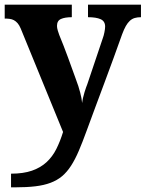

<svg xmlns="http://www.w3.org/2000/svg" viewBox="-20 -556 619 816"><path d="M579.1 -536.1V-482.9Q564 -482.9 552.5 -479.5Q541 -476.1 531.7 -467.5Q522.5 -459 514.6 -445.1Q506.8 -431.2 499 -410.2Q481.4 -360.4 462.4 -308.6Q443.4 -256.8 424.1 -204.8Q404.8 -152.8 385.5 -101.3Q366.2 -49.8 348.1 0Q330.6 48.3 314.9 85Q299.3 121.6 282 148.4Q264.6 175.3 243.7 192.9Q222.7 210.4 194.8 220.9Q167 231.4 130.1 235.8Q93.3 240.2 43.9 240.2H26.9V182.1Q79.1 182.1 115.7 169.4Q152.3 156.7 177.7 133.3Q203.1 109.9 219.5 77.1Q235.8 44.4 248 4.9L67.9 -435.1Q62 -449.2 54.7 -457.5Q47.4 -465.8 39.1 -470.2Q30.8 -474.6 21 -475.8Q11.2 -477.1 0 -477.1V-536.1H285.2V-482.9Q255.9 -482.9 239 -475.3Q222.2 -467.8 222.2 -445.8Q222.2 -437.5 225.6 -426Q229 -414.6 231.9 -407.2Q240.7 -386.2 250.2 -361.6Q259.8 -336.9 268.8 -312.3Q277.8 -287.6 286.1 -264.6Q294.4 -241.7 300.8 -224.1Q308.1 -205.1 313 -189.7Q317.9 -174.3 321 -161.9Q324.2 -149.4 326.2 -138.9Q328.1 -128.4 329.1 -118.2Q330.1 -128.4 333 -140.9Q335.9 -153.3 339.4 -164.8Q342.8 -176.3 346.2 -185.3Q349.6 -194.3 351.1 -198.2L417 -394Q418.9 -398.9 420.7 -405.5Q422.4 -412.1 423.8 -418.9Q425.3 -425.8 426 -432.1Q426.8 -438.5 426.8 -442.9Q426.8 -465.8 407.7 -474.4Q388.7 -482.9 354 -482.9V-536.1Z"/></svg>

Font: Droids
Style: b
Weight: 700
Foundry: Ascender Corporation
Version: Version 1.00 build 113